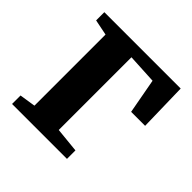

<svg xmlns="http://www.w3.org/2000/svg" viewBox="-146 -672 801 801"><g transform="rotate(45 255.0 -271.5)"><path d="M30.5 0V-50L101.5 -61V-480.5L32 -494.5V-543H482.5L487.5 -328H405L376.5 -483L245 -490V-61L354.5 -50V0Z"/></g></svg>

Font: Merriweather 48pt
Style: Bold
Weight: 700
Version: Version 2.100